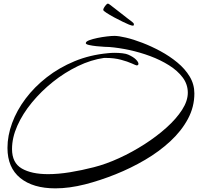

<svg xmlns="http://www.w3.org/2000/svg" viewBox="-20 -905 1087 1054"><path d="M284 129Q161 129 91 72Q21 15 21 -93Q21 -160 46.5 -229.5Q72 -299 120.5 -363.5Q169 -428 237 -481Q305 -534 389.5 -569Q474 -604 573 -613Q581 -614 590 -614.5Q599 -615 609 -615Q632 -615 652.5 -612.5Q673 -610 684 -605Q713 -592 726.5 -578Q740 -564 740 -555Q740 -546 730 -546Q727 -546 704 -556.5Q681 -567 644 -577Q607 -587 561 -587H551Q480 -577 407.5 -542Q335 -507 270.5 -455.5Q206 -404 155 -342Q104 -280 75 -214.5Q46 -149 46 -87Q46 -11 99.5 20Q153 51 244 51Q300 51 364.5 40.5Q429 30 495 13Q562 -4 634 -37Q706 -70 773 -113Q840 -156 894 -204.5Q948 -253 979.5 -302Q1011 -351 1011 -396Q1011 -442 983 -479.5Q955 -517 908 -546.5Q861 -576 804.5 -597Q748 -618 689.5 -630.5Q631 -643 580 -647Q574 -647 553.5 -648Q533 -649 509.5 -651.5Q486 -654 468.5 -658Q451 -662 451 -668Q451 -677 469.5 -684Q488 -691 514.5 -696.5Q541 -702 567 -705Q593 -708 608 -708Q631 -708 671.5 -698.5Q712 -689 761.5 -670Q811 -651 861 -624Q911 -597 953.5 -562Q996 -527 1021.5 -484.5Q1047 -442 1047 -392Q1047 -318 1011.5 -252Q976 -186 915 -129.5Q854 -73 776.5 -27.5Q699 18 614 52Q529 86 447 107Q360 129 284 129ZM710 -764Q703 -764 688 -770Q678 -774 655 -785Q632 -796 607 -809.5Q582 -823 564.5 -834.5Q547 -846 547 -850Q546 -854 550.5 -862Q555 -870 561.5 -877.5Q568 -885 571 -885Q574 -885 576.5 -884Q579 -883 585 -878Q588 -876 604.5 -863Q621 -850 642.5 -833.5Q664 -817 681.5 -803Q699 -789 704 -786Q715 -778 715 -772Q715 -764 710 -764Z"/></svg>

Font: Comforter
Style: Regular
Weight: 400
Designer: Robert E. Leuschke
Foundry: Robert E. Leuschke
Version: Version 1.013; ttfautohint (v1.8.3)